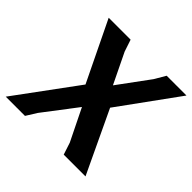

<svg xmlns="http://www.w3.org/2000/svg" viewBox="-170 -802 960 960"><g transform="rotate(45 310.5 -321.5)"><path d="M628 -643 401 -330 557 0H403L382 -64L299 -233L164 -56L129 0H-7L232 -325L78 -643H233L254 -580L332 -419L454 -585L488 -643Z"/></g></svg>

Font: Alegreya Sans
Style: Bold Italic
Weight: 700
Italic angle: -7°
Designer: Juan Pablo del Peral
Foundry: Huerta Tipografica
Version: Version 2.007